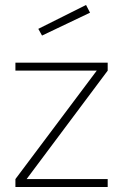

<svg xmlns="http://www.w3.org/2000/svg" viewBox="-20 -752 495 772"><path d="M42 -500H413V-468L87 -32H413V0H42V-32L369 -468H42ZM134 -636 326 -732 342 -701 149 -609Z"/></svg>

Font: Titillium Web[RUS by Daymarius]
Style: Regular
Weight: 200
Designer: Cyrillization by Daymarius
Foundry: Cyrillization by Daymarius
Version: Version 1.002 September 11, 2018